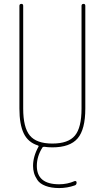

<svg xmlns="http://www.w3.org/2000/svg" viewBox="-20 -750 540 990"><path d="M175.8 0Q125 -15.6 102.5 -62Q80.1 -108.4 80.1 -190.4V-719.7Q80.1 -729.5 89.8 -730Q99.6 -730.5 99.6 -719.7V-190.4Q99.6 -92.8 133.8 -51.3Q168 -9.8 250 -9.8Q332 -9.8 366.2 -50.8Q400.4 -91.8 400.4 -190.4V-719.7Q400.4 -729.5 410.2 -730Q419.9 -730.5 419.9 -719.7V-190.4Q419.9 -83 380.4 -36.6Q340.8 9.8 250 9.8Q227.5 9.8 208 6.8Q201.2 6.8 199.2 9.8Q169.9 55.7 169.9 105.5Q169.9 200.2 285.2 200.2Q327.1 200.2 365.2 183.6Q369.1 182.6 372.1 184.6Q375 186.5 375 191.4Q375 203.1 365.2 206.1Q326.2 219.7 285.2 219.7Q244.1 219.7 214.8 208.5Q185.5 197.3 172.9 178.2Q160.2 159.2 155.3 141.6Q150.4 124 150.4 105.5Q150.4 56.6 178.7 5.9Q180.7 2 175.8 0Z"/></svg>

Font: Rounded-X Mgen+ 2m thin
Style: Regular
Weight: 100
Designer: [Source Han Sans]
Ryoko NISHIZUKA  (kana & ideographs); Paul D. Hunt (Latin, Greek & Cyrillic); Wenlong ZHANG  (bopomofo
Version: Version 1.059.20150602